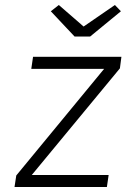

<svg xmlns="http://www.w3.org/2000/svg" viewBox="-20 -747 505 767"><path d="M38 0 45 -46 396 -472H105L112 -520H465L459 -474L107 -48H414L407 0ZM278 -601 183 -702 215 -727 314 -641 439 -727 463 -702 340 -601Z"/></svg>

Font: Lexend ExtLt
Style: Italic
Weight: 250
Italic angle: -8.13011°
Designer: Bonnie Shaver-Troup, Thomas Jockin
Foundry: Lexend
Version: Version 1.007